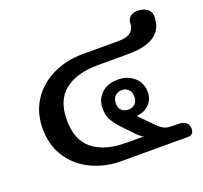

<svg xmlns="http://www.w3.org/2000/svg" viewBox="-107 -716 886 838"><g transform="rotate(-20 336.0 -296.5)"><path d="M46 -249Q46 -325 83 -381Q120 -437 183 -467Q246 -497 322 -497H489Q527 -497 545 -512Q563 -527 563 -552Q563 -571 576.5 -582Q590 -593 609 -593Q636 -593 654 -580.5Q672 -568 672 -544Q672 -429 507 -429H368Q269 -429 213.5 -385.5Q158 -342 158 -249Q158 -156 213.5 -112Q269 -68 368 -68H449Q438 -72 418 -92L364 -149Q343 -172 332.5 -193Q322 -214 322 -245Q322 -285 350 -312.5Q378 -340 428 -340Q472 -340 502 -313.5Q532 -287 532 -244Q532 -216 516.5 -195.5Q501 -175 475 -167Q467 -165 455 -163L453 -160L508 -104Q528 -83 543 -75.5Q558 -68 579 -68H606Q657 -68 657 -28Q657 -14 650 -7Q643 0 634 0H322Q246 0 183 -30Q120 -60 83 -116.5Q46 -173 46 -249ZM470 -245Q470 -267 458 -279Q446 -291 428 -291Q409 -291 396.5 -279Q384 -267 384 -245Q384 -223 396 -212Q408 -201 428 -201Q446 -201 458 -212.5Q470 -224 470 -245Z"/></g></svg>

Font: Maitree Semibold
Style: Regular
Weight: 600
Designer: CadsonDemak Team
Foundry: CadsonDemak
Version: Version 1.000